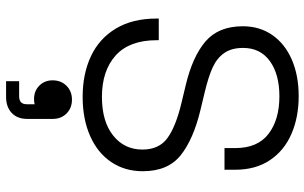

<svg xmlns="http://www.w3.org/2000/svg" viewBox="-210 -544 1026 647"><g transform="rotate(90 303.5 -221.0)"><path d="M304.8 -714Q375.5 -714 431.8 -689.6Q488 -665.2 520.2 -617.1Q552.5 -569 552.5 -500.2V-464H479.5V-500.2Q479.5 -575.5 431.8 -612.2Q384 -649 304.8 -649Q230.8 -649 186.4 -616.9Q142 -584.8 142 -526.8Q142 -488 159 -463.4Q176 -438.8 207.9 -424.1Q239.8 -409.5 292 -397.2L350.2 -383.2Q449.5 -359.5 503.5 -316.5Q557.5 -273.5 557.5 -188.5Q557.5 -128.2 526.5 -82.2Q495.5 -36.2 438.5 -11.1Q381.5 14 306.8 14Q229.5 14 170 -13.9Q110.5 -41.8 76.8 -97.8Q43 -153.8 43 -235.5V-242.5H116V-235.5Q116 -143.5 167.5 -97.2Q219 -51 306.8 -51Q390 -51 437.2 -88.8Q484.5 -126.5 484.5 -187.5Q484.5 -243.5 445.5 -271.9Q406.5 -300.2 326.5 -319.2L268.2 -333.2Q171.2 -356.2 120.1 -400Q69 -443.8 69 -525.8Q69 -582.8 98.8 -625.4Q128.5 -668 181.8 -691Q235 -714 304.8 -714ZM251.2 115.2Q251.2 86.8 269.6 68.4Q288 50 316.2 50Q344.5 50 362.9 68.2Q381.2 86.5 381.2 114.8V200.8Q381.2 234.2 361 253.1Q340.8 272 307.2 272H254.2V228H304.2Q318.8 228 325.2 221.5Q331.8 215 331.8 201.5V175.8Q325.2 177.8 314.2 177.8Q287 177.8 269.1 160Q251.2 142.2 251.2 115.2Z"/></g></svg>

Font: Space Grotesk Variable
Style: Regular
Weight: 400
Designer: Florian Karsten (Space Grotesk), Colophon Foundry (Space Mono)
Foundry: Florian Karsten
Version: Version 1.106